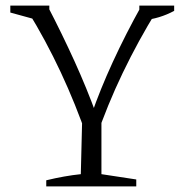

<svg xmlns="http://www.w3.org/2000/svg" viewBox="-20 -669 662 689"><path d="M294 -172Q209 -419 80 -629V-649H150Q203 -547 247.5 -449Q292 -351 326 -257H308Q339 -347 385 -447Q431 -547 488 -649H543L544 -633Q476 -523 420.5 -407.5Q365 -292 324 -172ZM146 0V-22Q179 -30 210 -35.5Q241 -41 270 -44L275 -247H344V-44L469 -25V0ZM119 -596 17 -624V-649H157V-611ZM493 -596 480 -612V-649H605V-630Q579 -616 551 -607.5Q523 -599 493 -596Z"/></svg>

Font: Piazzolla 24pt Light
Style: Regular
Weight: 300
Designer: Juan Pablo del Peral
Foundry: Huerta Tipografica
Version: Version 2.005